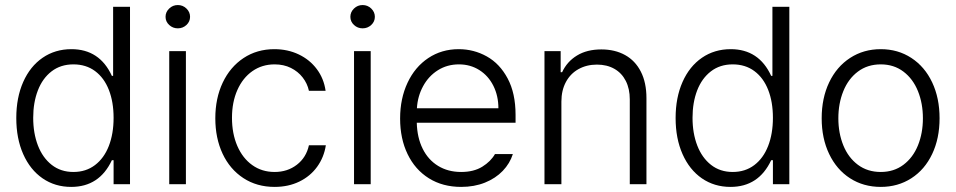

<svg xmlns="http://www.w3.org/2000/svg" viewBox="-20 -734 3809 765"><path d="M44.9 -263.7Q44.9 -345.2 72.5 -407.5Q100.1 -469.7 149.9 -503.9Q199.7 -538.1 264.6 -538.1Q377 -538.1 425.8 -431.6H430.7V-707H498V0H432.6V-95.7H425.8Q376 10.7 263.7 10.7Q199.2 10.7 149.7 -23.4Q100.1 -57.6 72.5 -119.9Q44.9 -182.1 44.9 -263.7ZM432.6 -264.6Q432.6 -327.6 413.8 -375.7Q395 -423.8 358.9 -450.7Q322.8 -477.5 272.5 -477.5Q221.7 -477.5 185.5 -449.7Q149.4 -421.9 130.9 -373.8Q112.3 -325.7 112.3 -264.6Q112.3 -203.1 131.1 -154.3Q149.9 -105.5 186 -77.1Q222.2 -48.8 272.5 -48.8Q322.3 -48.8 358.4 -76.2Q394.5 -103.5 413.6 -152.3Q432.6 -201.2 432.6 -264.6Z M654.3 -530.3H720.7V0H654.3ZM639.6 -667Q639.6 -686 654.1 -700Q668.5 -713.9 688.5 -713.9Q708.5 -713.9 722.9 -700Q737.3 -686 737.3 -667Q737.3 -647.9 722.9 -634.5Q708.5 -621.1 688.5 -621.1Q668.5 -621.1 654.1 -634.5Q639.6 -647.9 639.6 -667Z M837.9 -262.7Q837.9 -342.3 867.4 -404.8Q897 -467.3 950.4 -502.7Q1003.9 -538.1 1073.2 -538.1Q1126.5 -538.1 1170.4 -517.1Q1214.4 -496.1 1242.4 -458.5Q1270.5 -420.9 1277.3 -372.1H1210.9Q1204.6 -401.4 1186 -425.3Q1167.5 -449.2 1138.9 -463.4Q1110.4 -477.5 1074.2 -477.5Q1024.4 -477.5 985.8 -450.7Q947.3 -423.8 925.8 -375.5Q904.3 -327.1 904.3 -264.6Q904.3 -201.7 925.5 -152.6Q946.8 -103.5 985.1 -76.2Q1023.4 -48.8 1074.2 -48.8Q1125.5 -48.8 1162.8 -77.6Q1200.2 -106.4 1210.9 -155.3H1278.3Q1271 -107.4 1243.7 -69.6Q1216.3 -31.7 1172.6 -10.5Q1128.9 10.7 1074.2 10.7Q1003.4 10.7 949.7 -24.4Q896 -59.6 866.9 -121.6Q837.9 -183.6 837.9 -262.7Z M1390.6 -530.3H1457V0H1390.6ZM1376 -667Q1376 -686 1390.4 -700Q1404.8 -713.9 1424.8 -713.9Q1444.8 -713.9 1459.2 -700Q1473.6 -686 1473.6 -667Q1473.6 -647.9 1459.2 -634.5Q1444.8 -621.1 1424.8 -621.1Q1404.8 -621.1 1390.4 -634.5Q1376 -647.9 1376 -667Z M1574.2 -261.7Q1574.2 -341.3 1603.8 -404.3Q1633.3 -467.3 1686.5 -502.7Q1739.7 -538.1 1807.6 -538.1Q1867.7 -538.1 1919.4 -509.3Q1971.2 -480.5 2002.7 -421.4Q2034.2 -362.3 2034.2 -276.4V-245.1H1640.6Q1642.1 -185.5 1664.1 -141.4Q1686 -97.2 1725.6 -73Q1765.1 -48.8 1817.4 -48.8Q1867.7 -48.8 1901.6 -69.8Q1935.5 -90.8 1952.1 -120.1H2023.4Q2011.7 -83 1983.2 -53.2Q1954.6 -23.4 1912.1 -6.3Q1869.6 10.7 1817.4 10.7Q1743.7 10.7 1688.7 -23.7Q1633.8 -58.1 1604 -119.9Q1574.2 -181.6 1574.2 -261.7ZM1965.8 -302.7Q1965.8 -352.1 1945.8 -392.1Q1925.8 -432.1 1889.9 -454.8Q1854 -477.5 1808.6 -477.5Q1761.7 -477.5 1724.6 -454.1Q1687.5 -430.7 1665.8 -390.6Q1644 -350.6 1641.1 -302.7Z M2216.8 0H2149.4V-530.3H2213.9V-446.3H2219.7Q2239.3 -488.8 2279.1 -512.9Q2318.8 -537.1 2376 -537.1Q2430.2 -537.1 2470.7 -514.6Q2511.2 -492.2 2533.4 -448.5Q2555.7 -404.8 2555.7 -342.8V0H2489.3V-337.9Q2489.3 -380.4 2473.4 -411.6Q2457.5 -442.9 2428 -459.7Q2398.4 -476.6 2358.4 -476.6Q2317.4 -476.6 2285.2 -458.7Q2252.9 -440.9 2234.9 -407.5Q2216.8 -374 2216.8 -329.1Z M2671.9 -263.7Q2671.9 -345.2 2699.5 -407.5Q2727.1 -469.7 2776.9 -503.9Q2826.7 -538.1 2891.6 -538.1Q3003.9 -538.1 3052.7 -431.6H3057.6V-707H3125V0H3059.6V-95.7H3052.7Q3002.9 10.7 2890.6 10.7Q2826.2 10.7 2776.6 -23.4Q2727.1 -57.6 2699.5 -119.9Q2671.9 -182.1 2671.9 -263.7ZM3059.6 -264.6Q3059.6 -327.6 3040.8 -375.7Q3022 -423.8 2985.8 -450.7Q2949.7 -477.5 2899.4 -477.5Q2848.6 -477.5 2812.5 -449.7Q2776.4 -421.9 2757.8 -373.8Q2739.3 -325.7 2739.3 -264.6Q2739.3 -203.1 2758.1 -154.3Q2776.9 -105.5 2813 -77.1Q2849.1 -48.8 2899.4 -48.8Q2949.2 -48.8 2985.4 -76.2Q3021.5 -103.5 3040.5 -152.3Q3059.6 -201.2 3059.6 -264.6Z M3253.9 -262.7Q3253.9 -343.3 3283.7 -405.8Q3313.5 -468.3 3367.2 -503.2Q3420.9 -538.1 3489.3 -538.1Q3557.6 -538.1 3611.1 -503.2Q3664.6 -468.3 3694.1 -405.8Q3723.6 -343.3 3723.6 -262.7Q3723.6 -182.6 3694.1 -120.4Q3664.6 -58.1 3611.1 -23.7Q3557.6 10.7 3489.3 10.7Q3420.4 10.7 3366.9 -23.7Q3313.5 -58.1 3283.7 -120.4Q3253.9 -182.6 3253.9 -262.7ZM3657.2 -262.7Q3657.2 -321.8 3637.5 -370.8Q3617.7 -419.9 3579.6 -448.7Q3541.5 -477.5 3489.3 -477.5Q3436.5 -477.5 3398.2 -448.7Q3359.9 -419.9 3340.1 -370.8Q3320.3 -321.8 3320.3 -262.7Q3320.3 -203.6 3340.1 -154.8Q3359.9 -106 3398.2 -77.4Q3436.5 -48.8 3489.3 -48.8Q3541.5 -48.8 3579.6 -77.4Q3617.7 -106 3637.5 -154.8Q3657.2 -203.6 3657.2 -262.7Z"/></svg>

Font: Pretendard Std Light
Style: Regular
Weight: 300
Designer: Base glyphs from Inter by Rasmus Andersson; Hangeul glyphs from Noto Sans CJK(Source Han Sans) by Jang Soo-young and Kan
Foundry: Kil Hyung-jin
Version: Version 1.309